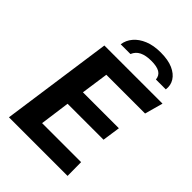

<svg xmlns="http://www.w3.org/2000/svg" viewBox="-254 -1002 1114 1114"><g transform="rotate(45 303.5 -444.5)"><path d="M33 0 130 -686H607L576 -574H258L234 -406H529L513 -296H218L193 -112H513L514 0ZM192 -758Q197 -795 222 -824.5Q247 -854 289.5 -871.5Q332 -889 390 -889Q451 -889 490.5 -871.5Q530 -854 548.5 -824.5Q567 -795 562 -758H481Q478 -788 455 -802Q432 -816 386 -816Q341 -816 312.5 -802Q284 -788 272 -758Z"/></g></svg>

Font: Chivo Medium SemiBold
Style: Italic
Weight: 600
Italic angle: -8.05°
Version: Version 2.002